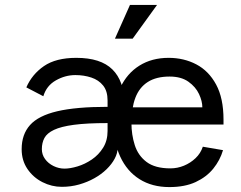

<svg xmlns="http://www.w3.org/2000/svg" viewBox="-20 -747 981 780"><path d="M668 13Q598 13 547 -19Q496 -51 468.5 -110.5Q441 -170 441 -250Q441 -332 468.5 -390.5Q496 -449 546.5 -480.5Q597 -512 665 -512Q727 -512 777.5 -485.5Q828 -459 858 -403.5Q888 -348 888 -261V-241H509V-311H802Q802 -336 788.5 -365Q775 -394 745.5 -415Q716 -436 669 -436Q615 -436 580.5 -414Q546 -392 530 -350Q514 -308 514 -247Q514 -200 527.5 -157.5Q541 -115 575.5 -89Q610 -63 672 -63Q701 -63 727.5 -74Q754 -85 774.5 -104.5Q795 -124 804 -151L886 -137Q874 -96 846.5 -62Q819 -28 775 -7.5Q731 13 668 13ZM231 12Q190 12 152.5 -7Q115 -26 91.5 -60.5Q68 -95 68 -141Q68 -201 102 -239Q136 -277 212.5 -295Q289 -313 417 -313V-339Q417 -377 399 -399.5Q381 -422 351 -432Q321 -442 286 -442Q245 -442 207 -420.5Q169 -399 156 -356L87 -392Q110 -445 158.5 -478.5Q207 -512 290 -512Q389 -512 436.5 -465Q484 -418 484 -332V-148L458 -147Q458 -125 446 -102.5Q434 -80 413 -59.5Q392 -39 363.5 -23Q335 -7 301.5 2.5Q268 12 231 12ZM242 -62Q265 -62 295 -71Q325 -80 353 -99Q381 -118 399 -147Q417 -176 417 -215V-247Q333 -247 280.5 -240Q228 -233 199.5 -219.5Q171 -206 160.5 -186.5Q150 -167 150 -141Q150 -119 163 -101Q176 -83 197.5 -72.5Q219 -62 242 -62ZM519 -590H447L508 -727H618Z"/></svg>

Font: Inclusive Sans
Style: Regular
Weight: 400
Designer: Olivia King
Foundry: Olivia King
Version: Version 2.004